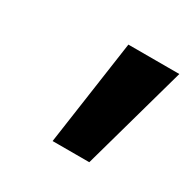

<svg xmlns="http://www.w3.org/2000/svg" viewBox="-74 -789 409 408"><g transform="rotate(30 130.0 -585.0)"><path d="M188 -456 260 -714H135L98 -456Z"/></g></svg>

Font: Noto Sans UI SemiCondensed
Style: Bold Italic
Weight: 700
Width: 4
Designer: Monotype Design Team
Foundry: Monotype Imaging Inc.
Version: 1.001